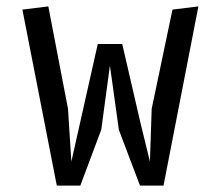

<svg xmlns="http://www.w3.org/2000/svg" viewBox="-20 -580 690 600"><path d="M418 -200 448.5 -75 454 -240 519 -550 600 -560 491 0H417.5L351.5 -174L323.5 -375L296.5 -175L231 0H157.5L50 -550L131 -560L192.5 -240L203 -75L285.5 -442.5H362Z"/></svg>

Font: B612 Mono
Style: Regular
Weight: 400
Version: Version 1.005